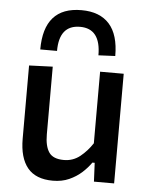

<svg xmlns="http://www.w3.org/2000/svg" viewBox="-54 -811 672 867"><g transform="rotate(5 281.5 -377.0)"><path d="M218 12Q140.5 12 103.2 -33.2Q66 -78.5 66 -165.5V-497L173 -501V-194Q173 -140.5 191.8 -113Q210.5 -85.5 259.5 -85.5Q301 -85.5 332.8 -111Q364.5 -136.5 388 -172.5V-497H495V0H403.5L399.5 -85H389Q373 -61.5 348.5 -39.2Q324 -17 291.5 -2.5Q259 12 218 12ZM374 -570Q374 -691 280.5 -691Q186 -691 186 -573.5H110Q110 -766.5 280.5 -766.5Q363.5 -766.5 406.8 -718.2Q450 -670 450 -573.5Z"/></g></svg>

Font: Commissioner Medium
Style: Regular
Weight: 500
Designer: Kostas Bartsokas
Foundry: Kostas Bartsokas
Version: Version 1.000; ttfautohint (v1.8.3)